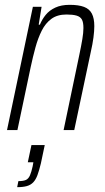

<svg xmlns="http://www.w3.org/2000/svg" viewBox="-20 -538 433 794"><path d="M9 0 116 -510H152L140 -436H145Q154 -458 169 -476.5Q184 -495 208.5 -506.5Q233 -518 268 -518Q305 -518 327.5 -509.5Q350 -501 360 -481.5Q370 -462 370 -430Q370 -410 366.5 -383Q363 -356 355 -321L287 0H243L308 -311Q316 -349 320.5 -376Q325 -403 325 -422Q325 -446 318.5 -457.5Q312 -469 296.5 -473.5Q281 -478 255 -478Q217 -478 192.5 -460Q168 -442 152.5 -411Q137 -380 126.5 -341.5Q116 -303 107 -261L52 0ZM51 236 56 211Q77 211 87.5 206Q98 201 104 187Q110 173 115 150L118 133H95L110 62H165L149 138Q142 167 135 186Q128 205 117.5 216Q107 227 91 231.5Q75 236 51 236Z"/></svg>

Font: Saira Condensed ExtraLight
Style: Italic
Weight: 250
Width: 3
Italic angle: -12°
Designer: Hector Gatti with collaboration of the Omnibus-Type team
Foundry: Omnibus-Type
Version: Version 1.101